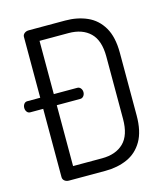

<svg xmlns="http://www.w3.org/2000/svg" viewBox="-109 -817 788 902"><g transform="rotate(-15 284.5 -365.5)"><path d="M115 0Q102 0 93.5 -7Q85 -14 85 -25V-357H22Q12 -357 6 -365Q0 -373 0 -384Q0 -395 6 -403Q12 -411 22 -411H85V-707Q85 -717 93.5 -724Q102 -731 115 -731H292Q351 -731 398.5 -710Q446 -689 473.5 -642Q501 -595 501 -518V-214Q501 -136 473.5 -89Q446 -42 398.5 -21Q351 0 292 0ZM151 -61H292Q359 -61 397 -98Q435 -135 435 -214V-518Q435 -596 397 -633Q359 -670 292 -670H151V-411H265Q275 -411 281.5 -403Q288 -395 288 -384Q288 -373 281.5 -365Q275 -357 265 -357H151Z"/></g></svg>

Font: Dosis
Style: Regular
Weight: 400
Designer: EdgarTolentino, PabloImpallari, IginoMarini
Foundry: EdgarTolentino, PabloImpallari, IginoMarini
Version: Version 3.001; ttfautohint (v1.8.2)